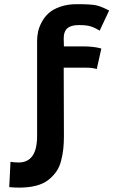

<svg xmlns="http://www.w3.org/2000/svg" viewBox="-20 -712 558 902"><path d="M280.3 -73.2Q280.3 -39.1 277.3 -12Q274.4 15.1 266.8 44.2Q259.3 73.2 244.1 94.7Q229 116.2 206.5 133.8Q184.1 151.4 149.4 160.4Q114.7 169.4 70.3 169.4Q43.9 169.4 23.4 167L29.3 48.3Q49.8 51.3 67.4 51.3Q154.3 51.3 154.3 -73.2V-519.5Q154.3 -541 158.7 -562.3Q163.1 -583.5 175.8 -607.7Q188.5 -631.8 208.3 -649.9Q228 -668 262.5 -680.2Q296.9 -692.4 340.8 -692.4Q407.7 -692.4 431.9 -687Q456.1 -681.6 492.7 -662.6L448.2 -567.9Q421.9 -584 402.6 -589.1Q383.3 -594.2 349.6 -594.2Q331.1 -594.2 317.6 -590.1Q304.2 -585.9 296.9 -579.8Q289.6 -573.7 285.4 -564.2Q281.2 -554.7 280.3 -546.9Q279.3 -539.1 279.3 -528.8L280.3 -494.1H370.1Q421.9 -494.1 456.1 -483.9L434.6 -387.7Q415.5 -394 386.7 -394H279.3Z"/></svg>

Font: Fantasque Sans Mono
Style: Bold
Weight: 700
Monospace: yes
Designer: Jany Belluz
Version: Version 1.8.0 ; ttfautohint (v1.8.2)